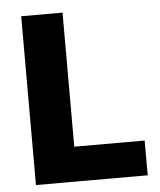

<svg xmlns="http://www.w3.org/2000/svg" viewBox="-49 -682 604 724"><g transform="rotate(-5 253.5 -319.5)"><path d="M214.5 0H58V-639H214.5ZM147 -131.5H481V0H147Z"/></g></svg>

Font: Anek Odia Medium
Style: Bold
Weight: 700
Version: Version 1.003